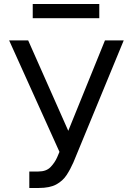

<svg xmlns="http://www.w3.org/2000/svg" viewBox="-20 -929 664 959"><path d="M475.9 -838.1H143.5V-909.1H475.9ZM173.3 9.9H126.4V-72.4H171.9Q211.3 -72.4 232.6 -94.6Q253.9 -116.8 265.6 -143.5L277 -170.5L25.6 -727.3H120.7L321 -275.6L504.3 -727.3H598L346.6 -117.9Q331.7 -83.8 312.7 -54.7Q293.7 -25.6 261.2 -7.8Q228.7 9.9 173.3 9.9Z"/></svg>

Font: Linik Sans
Style: Regular
Weight: 400
Designer: Rasmus Andersson (font), Marc Monis (original base), Kil Hyung-jin (Pretendard portions), Cristiano Sobral (main changes
Foundry: rsms
Version: Version 3.018;May 31, 2022;FontCreator 14.0.0.2814 64-bit; t